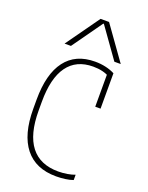

<svg xmlns="http://www.w3.org/2000/svg" viewBox="-182 -1089 914 1188"><g transform="rotate(20 275.0 -495.0)"><path d="M341 10Q206 10 136 -78Q66 -166 66 -335V-395Q66 -564 132.5 -652Q199 -740 327 -740Q364 -740 397 -732.5Q430 -725 457 -711V-478H422V-710L438 -680Q393 -707 326 -707Q215 -707 158 -628Q101 -549 101 -394V-336Q101 -180 162 -101.5Q223 -23 343 -23Q373 -23 402.5 -28Q432 -33 452 -41V-6Q430 2 400.5 6Q371 10 341 10ZM110 -780 267 -1000H323L480 -780H438L297 -978H293L152 -780Z"/></g></svg>

Font: M PLUS Code Latin SemiExpanded ExtraLight
Style: Regular
Weight: 250
Width: 6
Designer: Coji Morishita
Foundry: UNDERFOREST DESIGN
Version: Version 1.002; ttfautohint (v1.8.3)